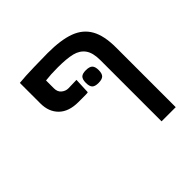

<svg xmlns="http://www.w3.org/2000/svg" viewBox="-157 -764 915 915"><g transform="rotate(-45 300.0 -307.0)"><path d="M531 0V-402Q531 -482 505 -528Q479 -574 425 -594Q371 -614 282 -614Q253 -614 189.8 -612.5Q126.5 -611 87.5 -607V-468.5Q87.5 -412 121.8 -378.5Q156 -345 220.5 -345H246.5Q260.5 -345 271.8 -345.2Q283 -345.5 285 -347L288.5 -426.5L232.5 -425Q214.5 -425 199.2 -437.5Q184 -450 184 -473.5V-527Q219.5 -531.5 267.5 -531.5Q327.5 -531.5 362.8 -522.8Q398 -514 416.8 -488.2Q435.5 -462.5 435.5 -413V0ZM310 -384.5Q310 -408 319.5 -417.8Q329 -427.5 352.5 -427.5Q376.5 -427.5 386.5 -417.8Q396.5 -408 396.5 -384.5Q396.5 -361 386.5 -351.2Q376.5 -341.5 352.5 -341.5Q329 -341.5 319.5 -351.2Q310 -361 310 -384.5Z"/></g></svg>

Font: JuliaMono SemiBold
Style: Regular
Weight: 600
Monospace: yes
Designer: cormullion
Foundry: corm
Version: Version 0.055; ttfautohint (v1.8.4)